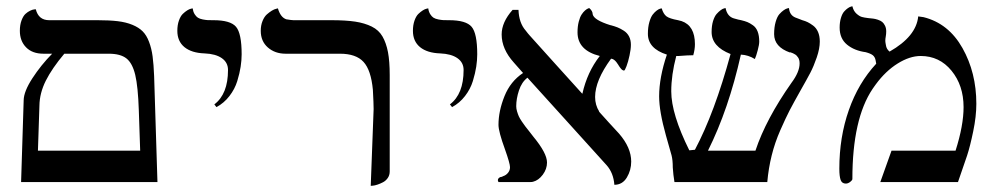

<svg xmlns="http://www.w3.org/2000/svg" viewBox="-20 -586 3207 618"><path d="M330.1 -413.1H187Q147.5 -366.2 127.4 -326.2Q107.4 -286.1 106.9 -246.1L102.1 -101.1H431.2Q430.7 -113.8 429 -166Q427.2 -218.3 426.8 -231Q424.3 -307.1 415.3 -345Q406.2 -382.8 387 -397.9Q367.7 -413.1 330.1 -413.1ZM486.8 0H47.9L56.2 -263.2Q56.6 -291.5 84.2 -334Q111.8 -376.5 147.9 -413.1H120.1Q84 -413.1 64 -433.6Q43.9 -454.1 43.9 -486.8Q43.9 -505.9 49.3 -520.3Q54.7 -534.7 62 -541.3Q69.3 -547.9 76.9 -551.5Q84.5 -555.2 89.8 -555.7L95.2 -556.2Q104 -521 138.2 -521H293.9Q332 -521 358.9 -517.8Q385.7 -514.6 406.2 -506.1Q426.8 -497.6 439.2 -485.1Q451.7 -472.7 459.7 -451.4Q467.8 -430.2 471.2 -404.5Q474.6 -378.9 476.1 -340.8Z M676.8 -241.2 669.9 -250Q713.9 -283.2 713.9 -360.8Q713.9 -384.8 694.1 -398.7Q674.3 -412.6 638.7 -414.1Q596.7 -415.5 573.7 -434.3Q550.8 -453.1 550.8 -486.8Q550.8 -505.4 555.9 -519.8Q561 -534.2 568.4 -541.3Q575.7 -548.3 582.8 -552.7Q589.8 -557.1 595.2 -558.1L600.1 -559.1Q601.6 -548.3 606.4 -540.5Q611.3 -532.7 616.9 -529.1Q622.6 -525.4 632.8 -523.4Q643.1 -521.5 649.2 -521.2Q655.3 -521 667 -521Q721.7 -521 739.7 -499.8Q757.8 -478.5 757.8 -411.1Q757.8 -392.1 754.6 -371.3Q751.5 -350.6 743.7 -325Q735.8 -299.3 718.5 -276.9Q701.2 -254.4 676.8 -241.2Z M1173.3 12.2 1182.6 -234.9Q1182.6 -252 1180.2 -296.9Q1174.3 -360.4 1150.1 -386.7Q1126 -413.1 1074.2 -413.1H899.4Q865.2 -413.1 842.3 -433.1Q819.3 -453.1 819.3 -486.8Q819.3 -504.4 825 -518.3Q830.6 -532.2 838.9 -539.6Q847.2 -546.9 855.2 -551.8Q863.3 -556.6 868.7 -557.6L874.5 -559.1Q882.8 -530.3 901.4 -523.9Q918.9 -521 924.3 -521H1046.4Q1092.8 -521 1123.3 -516.4Q1153.8 -511.7 1176.5 -500.5Q1199.2 -489.3 1211.2 -468.5Q1223.1 -447.8 1228.8 -418.2Q1234.4 -388.7 1234.4 -344.2V-34.2Q1234.4 -22 1228 -12.9Q1221.7 -3.9 1212.6 0.7Q1203.6 5.4 1194.8 8.3Q1186 11.2 1179.7 11.7Z M1435.1 -241.2 1428.2 -250Q1472.2 -283.2 1472.2 -360.8Q1472.2 -384.8 1452.4 -398.7Q1432.6 -412.6 1397 -414.1Q1355 -415.5 1332 -434.3Q1309.1 -453.1 1309.1 -486.8Q1309.1 -505.4 1314.2 -519.8Q1319.3 -534.2 1326.7 -541.3Q1334 -548.3 1341.1 -552.7Q1348.1 -557.1 1353.5 -558.1L1358.4 -559.1Q1359.9 -548.3 1364.7 -540.5Q1369.6 -532.7 1375.2 -529.1Q1380.9 -525.4 1391.1 -523.4Q1401.4 -521.5 1407.5 -521.2Q1413.6 -521 1425.3 -521Q1480 -521 1498 -499.8Q1516.1 -478.5 1516.1 -411.1Q1516.1 -392.1 1512.9 -371.3Q1509.8 -350.6 1502 -325Q1494.1 -299.3 1476.8 -276.9Q1459.5 -254.4 1435.1 -241.2Z M2010.7 -441.9Q2010.7 -427.7 2006.3 -407.5Q2002 -387.2 1996.6 -373Q1991.2 -358.9 1988.8 -358.9Q1986.8 -358.9 1984.9 -359.9Q1982.9 -360.8 1981.7 -361.8Q1980.5 -362.8 1978.5 -365.2Q1976.6 -367.7 1975.6 -368.9Q1974.6 -370.1 1972.4 -373.5Q1970.2 -377 1969.7 -377.9Q1964.4 -385.7 1963.9 -386.2Q1956.1 -396 1947.8 -397H1946.8Q1895.5 -327.1 1895.5 -273.9Q1895.5 -248 1908.7 -227.1H1907.7Q1918.5 -214.8 1939.9 -191.4Q1961.4 -168 1972.7 -155.8Q2011.7 -110.8 2011.7 -65.9Q2011.7 -38.1 1997.6 -14.6Q1983.4 8.8 1957.5 8.8Q1954.6 -29.3 1932.6 -54.2Q1889.6 -101.6 1805.2 -195.1Q1720.7 -288.6 1677.7 -335.9Q1659.2 -321.8 1650.4 -294.9Q1641.6 -268.1 1641.6 -244.1Q1641.6 -236.3 1644.3 -227.3Q1647 -218.3 1649.9 -211.7Q1652.8 -205.1 1659.9 -194.6Q1667 -184.1 1670.7 -179.4Q1674.3 -174.8 1684.3 -162.1Q1694.3 -149.4 1696.8 -146Q1740.7 -92.8 1740.7 -63Q1740.7 -42 1727.1 -23.7Q1713.4 -5.4 1695.8 -1Q1692.9 0 1686.5 0H1584.5Q1582.5 -3.9 1582.5 -5.9Q1582.5 -12.7 1590.8 -16.1Q1595.2 -16.1 1599.6 -19Q1608.9 -22 1615.2 -29.8Q1621.6 -37.6 1621.6 -47.9Q1621.6 -59.6 1605.5 -105Q1584.5 -162.6 1584.5 -184.1Q1584.5 -228.5 1603.8 -276.4Q1623 -324.2 1663.6 -351.1Q1658.2 -357.4 1647.2 -369.6Q1636.2 -381.8 1633.8 -384.8Q1594.7 -428.2 1594.7 -475.1Q1594.7 -514.6 1629.9 -554.2H1648.9Q1650.4 -512.2 1671.9 -487.8Q1674.3 -484.4 1679.2 -478.5Q1684.1 -472.7 1684.6 -472.2Q1712.4 -440.9 1768.6 -378.9Q1824.7 -316.9 1852.5 -286.1L1854.5 -284.2Q1870.1 -354 1910.6 -405.8Q1838.9 -423.8 1838.9 -481.9Q1838.9 -501 1842.8 -516.1Q1846.7 -531.2 1852.1 -539.3Q1857.4 -547.4 1863 -552.2Q1868.7 -557.1 1872.6 -558.6L1876.5 -560.1Q1887.7 -550.8 1887.7 -540Q1891.6 -521.5 1944.8 -504.9H1945.8Q1958.5 -501.5 1967.8 -497.8Q1977.1 -494.1 1988 -487.1Q1999 -480 2004.9 -468.5Q2010.7 -457 2010.7 -441.9Z M2618.7 -452.1Q2618.7 -429.7 2608.9 -401.1Q2599.1 -372.6 2588.4 -352.1Q2577.6 -331.5 2555.7 -293Q2533.7 -253.9 2521.5 -230.5Q2509.3 -207 2491.7 -167Q2474.1 -127 2463.9 -85.7Q2453.6 -44.4 2449.7 0H2150.9Q2147 -22.9 2145.5 -46.9Q2145.5 -70.8 2141.6 -85.9Q2138.2 -99.6 2123.5 -149.9Q2101.6 -228 2101.6 -275.9Q2101.6 -336.4 2126.5 -410.2Q2065.4 -429.7 2065.4 -477.1Q2065.4 -498.5 2070.1 -514.9Q2074.7 -531.2 2081.1 -539.3Q2087.4 -547.4 2094 -552.2Q2100.6 -557.1 2105 -558.1L2109.9 -559.1Q2115.2 -541 2125.2 -533.4Q2135.3 -525.9 2162.6 -521Q2164.6 -520.5 2168.2 -519.5Q2171.9 -518.6 2173.8 -518.1Q2216.8 -503.4 2216.8 -443.8Q2216.8 -426.8 2211.4 -408.2Q2194.8 -408.2 2164.6 -405.8H2156.7Q2140.6 -344.7 2140.6 -292Q2140.6 -219.2 2198.7 -102.1L2216.8 -104Q2280.3 -223.6 2331.5 -412.1Q2270.5 -436 2270.5 -482.9Q2270.5 -502.9 2275.1 -518.1Q2279.8 -533.2 2286.4 -540.8Q2293 -548.3 2299.6 -553.2Q2306.2 -558.1 2311 -559.1L2315.4 -560.1Q2320.8 -533.2 2341.8 -526.9Q2343.3 -526.4 2356.4 -522.9Q2357.9 -522.5 2361.1 -522Q2364.3 -521.5 2365.7 -521Q2377.9 -518.1 2385.7 -514.9Q2393.6 -511.7 2403.6 -504.6Q2413.6 -497.6 2418.7 -484.4Q2423.8 -471.2 2423.8 -452.1Q2423.8 -442.4 2418.9 -424.1Q2414.1 -405.8 2409.7 -396Q2388.2 -409.2 2364.7 -410.2Q2325.2 -233.9 2258.8 -101.1H2411.6Q2445.3 -202.6 2527.8 -319.8Q2553.7 -354.5 2553.7 -381.8Q2553.7 -387.7 2552.5 -392.6Q2551.3 -397.5 2548.8 -401.1Q2546.4 -404.8 2543.9 -407.2Q2541.5 -409.7 2537.8 -411.6Q2534.2 -413.6 2532.2 -414.6Q2530.3 -415.5 2526.6 -416.7Q2522.9 -418 2522.5 -418V-417Q2471.7 -435.1 2471.7 -476.1Q2471.7 -498.5 2476.6 -515.4Q2481.4 -532.2 2488.5 -540.3Q2495.6 -548.3 2502.7 -553.2Q2509.8 -558.1 2514.6 -559.1L2519.5 -560.1Q2521.5 -537.6 2539.6 -529.8Q2543.5 -528.3 2549.8 -525.9Q2556.2 -523.4 2557.6 -522.9Q2558.1 -522.5 2559.8 -522Q2561.5 -521.5 2562.5 -521Q2572.8 -518.1 2579.8 -514.6Q2586.9 -511.2 2597.2 -503.7Q2607.4 -496.1 2613 -483.2Q2618.7 -470.2 2618.7 -452.1Z M2935.5 -533.2Q2938 -532.7 2944.1 -532Q2950.2 -531.2 2952.6 -530.8Q3033.2 -510.7 3077.9 -431.4Q3122.6 -352.1 3122.6 -252Q3122.6 -211.4 3112.5 -163.1Q3102.5 -114.7 3092.8 -85.2Q3083 -55.7 3063.5 0H2813.5L2849.6 -101.1H3055.7Q3081.5 -182.1 3081.5 -241.2Q3081.5 -311 3042.7 -358.4Q3003.9 -405.8 2943.4 -405.8Q2908.2 -405.8 2869.4 -381.6Q2830.6 -357.4 2799.3 -314.9Q2797.4 -312.5 2793.9 -307.4Q2790.5 -302.2 2788.6 -299.8Q2723.6 -203.1 2723.6 -9.8Q2723.6 -5.9 2716.6 -0.5Q2709.5 4.9 2702.6 4.9Q2689.9 4.9 2685.8 -6.8Q2681.6 -18.6 2681.6 -43Q2681.6 -144.5 2712.2 -231.7Q2742.7 -318.8 2800.3 -380.9Q2799.8 -382.8 2799.3 -386.7Q2798.8 -390.6 2798.3 -392.1Q2796.4 -402.3 2789.6 -408Q2782.7 -413.6 2766.6 -418Q2730 -422.9 2706.3 -442.4Q2682.6 -461.9 2682.6 -497.1Q2682.6 -514.6 2686.8 -528.3Q2690.9 -542 2697 -548.8Q2703.1 -555.7 2709.2 -559.8Q2715.3 -564 2719.7 -564.9L2723.6 -565.9Q2727.1 -550.8 2736.6 -542.2Q2746.1 -533.7 2753.9 -531.5Q2761.7 -529.3 2774.4 -527.8Q2784.2 -526.9 2790.5 -526.1Q2796.9 -525.4 2805.7 -522.5Q2814.5 -519.5 2819.6 -515.4Q2824.7 -511.2 2828.6 -503.4Q2832.5 -495.6 2832.5 -484.9Q2832.5 -476.6 2831.1 -468.8Q2829.6 -460.9 2829.6 -455.1V-454.1Q2829.6 -450.7 2831.5 -440.9Q2833 -428.2 2843.3 -419.9Q2929.2 -468.8 2935.5 -533.2Z"/></svg>

Font: Common Serif News
Style: Regular
Weight: 450
Designer: Philipp H. Poll, Khaled Hosny
Foundry: Stefan Peev, Context Ltd.
Version: Version 1.026